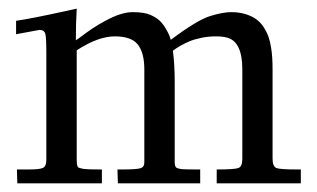

<svg xmlns="http://www.w3.org/2000/svg" viewBox="-20 -423 731 443"><path d="M71 -354Q69.6 -354 17.1 -344V-375Q52.7 -380.1 131.6 -397.5L157 -403.1Q155 -369.1 155 -330.1Q158.2 -331.8 169.2 -340.1Q180.2 -348.4 193 -357.1Q205.8 -365.7 222.2 -374.5Q259.3 -395 286 -395Q312.7 -395 326.8 -388.8Q340.8 -382.6 348.8 -374.9Q356.7 -367.2 362.8 -356.4Q371.1 -342.5 374 -331.1Q435.3 -377 465 -386Q494.6 -395 513.2 -395Q531.7 -395 546.6 -390.4Q561.5 -385.7 571.4 -378.5Q581.3 -371.3 588.5 -360.1Q595.7 -348.9 599.5 -338.1Q603.3 -327.4 605.5 -313Q608.9 -292.5 608.9 -262.9V-56.9Q608.9 -39.1 617.7 -35.4Q625.5 -32 664.1 -32H674.1V0H480V-32Q520.8 -32 529.9 -35.3Q539.1 -38.6 539.1 -55.9V-262.9Q539.1 -326.2 504.9 -335.9Q494.4 -339.1 477.7 -339.1Q460.9 -339.1 444.5 -335.7Q428 -332.3 416.5 -327.4Q394 -317.6 378.9 -305.9Q383.1 -274.9 383.1 -233.9V-49.1Q383.1 -37.4 388.2 -35.4Q393.3 -33.4 399.9 -32.7Q409.2 -32 433.1 -32H441.9V0H252L251 -32H262.9Q293.9 -32 303.5 -34.7Q313 -37.4 313 -48.1V-262.9Q313 -301.3 298 -320.2Q283 -339.1 244.8 -339.1Q206.5 -339.1 157 -306.9V-54Q157 -37.8 161.7 -36.1Q166.5 -34.4 173.3 -33.2Q181.4 -32 210 -32H215.1V0H20L19 -32H47.1Q72 -32 79.5 -35.8Q86.9 -39.6 86.9 -54V-302.7Q86.9 -335.4 84.6 -344.7Q82.3 -354 71 -354Z"/></svg>

Font: Linden Hill
Style: Regular
Weight: 400
Version: Version 1.202